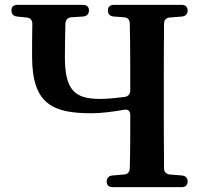

<svg xmlns="http://www.w3.org/2000/svg" viewBox="-20 -763 837 790"><path d="M51 -695 89 -691C104 -690 113 -681 113 -665C112 -620 112 -575 112 -530C112 -332 200 -297 357 -297C397 -297 442 -303 489 -311C506 -315 516 -307 516 -289C516 -215 516 -143 514 -71C514 -55 505 -46 490 -45L443 -41C428 -40 419 -31 419 -16C419 -1 428 7 444 7H727C743 7 752 -1 752 -16C752 -31 743 -40 728 -41L679 -45C664 -46 655 -55 655 -71C654 -161 654 -253 654 -343V-393C654 -483 654 -576 655 -665C655 -681 664 -690 679 -691L728 -695C743 -696 752 -705 752 -720C752 -735 743 -743 727 -743H449C433 -743 424 -735 424 -720C424 -705 433 -696 448 -695L490 -692C505 -691 514 -682 514 -666C516 -576 516 -484 516 -393V-391C516 -376 508 -367 493 -364C453 -359 418 -356 392 -356C288 -356 247 -391 247 -529C247 -568 248 -617 249 -666C250 -682 259 -691 274 -692L322 -695C337 -696 346 -705 346 -720C346 -735 337 -743 321 -743H52C36 -743 27 -735 27 -720C27 -705 36 -696 51 -695Z"/></svg>

Font: 寒蝉锦书宋Pro Soft
Style: Regular
Weight: 700
Designer: 寒蝉锦书宋{Warren} 思源宋体{Ryoko NISHIZUKA 西塚涼子 (kana & ideographs); Frank Grießhammer (Latin, Greek & Cyrillic); Wenlong ZHANG 
Foundry: Adobe & ChillType
Version: Version 2.000;Glyphs 3.1.1 (3135)